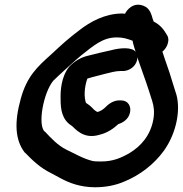

<svg xmlns="http://www.w3.org/2000/svg" viewBox="-20 -716 772 811"><path d="M68 -300C40 -200 43 -125 85 -71H86C114 -42 149 -7 197 16L236 37C273 57 320 75 382 75C425 75 469 67 507 50C570 24 630 -21 672 -79C728 -157 746 -262 721 -329L706 -377C694 -419 679 -456 666 -498C675 -505 686 -519 689 -534C691 -541 694 -553 686 -567C673 -589 659 -610 629 -625C621 -644 622 -658 607 -677C597 -690 560 -710 527 -682C520 -676 513 -668 508 -658C505 -658 500 -659 496 -659C424 -659 361 -624 316 -589C271 -555 244 -531 196 -486C138 -434 94 -394 68 -300ZM205 -375C225 -395 302 -465 323 -482C374 -522 413 -558 473 -558C500 -558 515 -553 540 -544L542 -534C545 -522 549 -509 553 -497C537 -518 487 -514 450 -504C421 -498 385 -489 353 -481C322 -474 295 -458 272 -434C238 -391 235 -332 236 -297C236 -255 241 -210 284 -184C296 -175 331 -125 401 -147C432 -154 460 -173 480 -192C498 -197 523 -212 529 -240C535 -266 522 -292 491 -292H484C460 -292 439 -278 422 -260C413 -252 402 -245 391 -243C386 -246 379 -250 373 -257C359 -273 345 -279 343 -282C335 -304 335 -345 349 -384C374 -392 395 -396 423 -404C447 -410 469 -416 488 -416H494C523 -414 552 -433 559 -462C560 -466 560 -470 560 -474C576 -426 594 -380 608 -336L623 -289C630 -266 633 -243 628 -213C616 -143 574 -98 528 -70C492 -49 457 -34 408 -34C394 -34 381 -34 371 -36C331 -46 300 -65 260 -84C224 -102 196 -132 170 -160H169C138 -187 163 -324 205 -375Z"/></svg>

Font: Stray Cat
Style: ExBlkObl
Weight: 1000
Version: Version 1.0